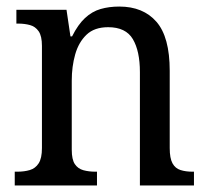

<svg xmlns="http://www.w3.org/2000/svg" viewBox="-20 -566 637 586"><path d="M25 0V-42H33Q54 -42 71 -47Q88 -52 98 -67.5Q108 -83 108 -114V-426Q108 -456 98 -470.5Q88 -485 71.5 -489.5Q55 -494 35 -494H30V-536H183L195 -455H200Q218 -491 239.5 -511Q261 -531 287 -538.5Q313 -546 344 -546Q417 -546 457.5 -499.5Q498 -453 498 -350V-114Q498 -83 506.5 -67.5Q515 -52 531 -47Q547 -42 567 -42H572V0H407V-346Q407 -410 385.5 -446.5Q364 -483 310 -483Q268 -483 244 -460Q220 -437 209.5 -400Q199 -363 199 -320V-109Q199 -79 208.5 -65Q218 -51 234.5 -46.5Q251 -42 271 -42H276V0Z"/></svg>

Font: Noto Serif SemiCondensed
Style: Regular
Weight: 400
Width: 4
Designer: Monotype Design Team
Foundry: Monotype Imaging Inc.
Version: Version 2.013